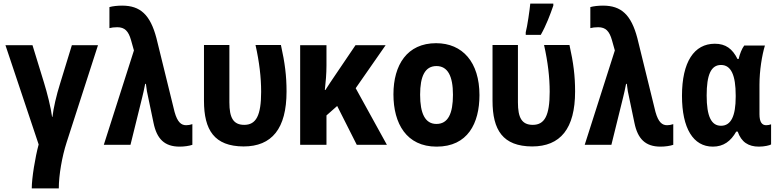

<svg xmlns="http://www.w3.org/2000/svg" viewBox="-20 -798 4280 1058"><path d="M155 240H304C304 167 322 64 347 -13L520 -549H376L311 -337C291 -274 274 -200 269 -154H267C260 -207 240 -286 222 -344L159 -549H10L193 -2C174 68 155 183 155 240Z M970 10C995 10 1023 6 1040 0V-114C1029 -110 1017 -108 1006 -108C979 -108 958 -124 942 -181L842 -588C808 -717 753 -767 653 -767C626 -767 601 -764 583 -759V-643C595 -646 608 -648 626 -648C668 -648 688 -626 702 -577L718 -520L552 0H699L764 -263C768 -279 775 -309 780 -336H784C787 -308 791 -284 798 -255L826 -121C844 -33 886 10 970 10Z M1322 9C1478 9 1559 -89 1559 -294C1559 -380 1550 -451 1528 -550H1388C1409 -456 1419 -372 1419 -292C1419 -161 1391 -110 1326 -110C1265 -110 1244 -150 1244 -234V-550H1104V-243C1104 -81 1161 8 1322 9Z M1634 0H1779V-162L1838 -214L1946 0H2112L1940 -312L2105 -549H1939L1830 -388C1809 -356 1790 -330 1773 -302H1770C1775 -345 1779 -393 1779 -437V-549H1634Z M2386 10C2557 10 2622 -118 2622 -274C2622 -455 2529 -560 2383 -560C2224 -560 2148 -441 2148 -278C2148 -117 2220 10 2386 10ZM2385 -115C2323 -115 2295 -172 2295 -276C2295 -378 2322 -434 2385 -434C2447 -434 2476 -379 2476 -276C2476 -172 2449 -115 2385 -115Z M2877 -620V-606H2960C2990 -659 3012 -718 3029 -767V-778H2902C2899 -745 2886 -653 2877 -620ZM2912 9C3068 9 3149 -89 3149 -294C3149 -380 3140 -451 3118 -550H2978C2999 -456 3009 -372 3009 -292C3009 -161 2981 -110 2916 -110C2855 -110 2834 -150 2834 -234V-550H2694V-243C2694 -81 2751 8 2912 9Z M3620 10C3645 10 3673 6 3690 0V-114C3679 -110 3667 -108 3656 -108C3629 -108 3608 -124 3592 -181L3492 -588C3458 -717 3403 -767 3303 -767C3276 -767 3251 -764 3233 -759V-643C3245 -646 3258 -648 3276 -648C3318 -648 3338 -626 3352 -577L3368 -520L3202 0H3349L3414 -263C3418 -279 3425 -309 3430 -336H3434C3437 -308 3441 -284 3448 -255L3476 -121C3494 -33 3536 10 3620 10Z M3908 10C3967 10 4007 -20 4037 -73H4045C4065 -15 4104 10 4162 10C4192 10 4221 3 4229 -2V-113C4222 -110 4211 -108 4202 -108C4179 -108 4165 -125 4165 -169V-331C4165 -410 4179 -494 4195 -547H4081C4068 -530 4057 -502 4050 -473H4044C4016 -529 3979 -557 3919 -557C3805 -557 3738 -457 3738 -270C3738 -91 3800 10 3908 10ZM3953 -105C3900 -105 3874 -156 3874 -272C3874 -384 3897 -440 3953 -440C4009 -440 4034 -383 4034 -272V-265C4034 -158 4008 -105 3953 -105Z"/></svg>

Font: Noto Sans Mono Condensed ExtraBold
Style: Regular
Weight: 800
Width: 3
Designer: Monotype Design Team
Foundry: Monotype Imaging Inc.
Version: Version 2.014